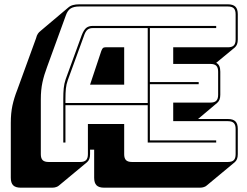

<svg xmlns="http://www.w3.org/2000/svg" viewBox="-20 -750 1145 889"><path d="M283 -291V-273H664V-620H409Q394 -620 384.5 -612Q375 -604 368 -582L294 -379Q287 -360 285 -339.5Q283 -319 283 -291ZM449 -514Q453 -524 456.5 -527.5Q460 -531 468 -531H555V-358H397ZM273 -90V-291Q273 -320 275 -341Q277 -362 284 -383L358 -586Q368 -612 379.5 -621Q391 -630 409 -630H981V-620H674V-370H900V-360H674V-100H981V-90H664V-263H283V-90ZM387 -36V-176H555V-36Q555 -17 563.5 -8.5Q572 0 591 0H1035Q1054 0 1062.5 -8.5Q1071 -17 1071 -36V-153Q1071 -172 1062.5 -180.5Q1054 -189 1035 -189H782V-275H954Q973 -275 981.5 -283.5Q990 -292 990 -311V-418Q990 -437 981.5 -445.5Q973 -454 954 -454H782V-531H1035Q1054 -531 1062.5 -539.5Q1071 -548 1071 -567V-684Q1071 -703 1062.5 -711.5Q1054 -720 1035 -720H347Q322 -720 307.5 -711Q293 -702 285 -679L198 -440Q184 -403 176.5 -368.5Q169 -334 169 -290V-36Q169 -17 177.5 -8.5Q186 0 205 0H351Q370 0 378.5 -8.5Q387 -17 387 -36ZM383 1 253 109Q249 113 240.5 116Q232 119 222 119H76Q52 119 41 108Q30 97 30 73V-181Q30 -226 37.5 -261Q45 -296 60 -334L147 -573Q150 -586 155.5 -594Q161 -602 168 -607L296 -715Q305 -723 317.5 -726.5Q330 -730 347 -730H1035Q1059 -730 1070 -719Q1081 -708 1081 -684V-567Q1081 -554 1077.5 -545Q1074 -536 1067 -530L981 -459Q991 -454 995.5 -444Q1000 -434 1000 -418V-311Q1000 -298 996.5 -289Q993 -280 986 -274L897 -199H1035Q1059 -199 1070 -188Q1081 -177 1081 -153V-36Q1081 -23 1077.5 -14Q1074 -5 1067 1L937 109Q933 113 924.5 116Q916 119 906 119H462Q438 119 427 108Q416 97 416 73V-57H397V-36Q397 -23 393.5 -14Q390 -5 383 1Z"/></svg>

Font: Bungee Shade
Style: Regular
Weight: 400
Designer: David Jonathan Ross
Foundry: David Jonathan Ross
Version: Version 1.000;PS 1.0;hotconv 1.0.72;makeotf.lib2.5.5900